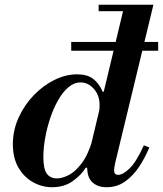

<svg xmlns="http://www.w3.org/2000/svg" viewBox="-20 -774 684 806"><path d="M427 12Q391 12 368.5 -8Q346 -28 346 -72Q346 -86 348.5 -103.5Q351 -121 359 -153L503 -754H624L464 -92Q461 -79 460 -71Q459 -63 459 -59Q459 -40 476 -40Q496 -40 524 -67Q552 -94 584 -164L607 -155Q589 -112 564 -74Q539 -36 505 -12Q471 12 427 12ZM199 12Q156 12 118 -9.5Q80 -31 57 -71Q34 -111 34 -169Q34 -227 58 -280Q82 -333 121.5 -374Q161 -415 208.5 -438.5Q256 -462 304 -462Q346 -462 371 -443Q396 -424 411 -389H418L395 -298Q397 -309 397.5 -317.5Q398 -326 398 -334Q398 -374 374 -401Q350 -428 318 -428Q291 -428 267 -407.5Q243 -387 224 -353.5Q205 -320 191 -278.5Q177 -237 169.5 -194Q162 -151 162 -114Q162 -65 176.5 -45Q191 -25 219 -25Q240 -25 267.5 -38.5Q295 -52 322.5 -88Q350 -124 369 -189L347 -70H340Q321 -39 285 -13.5Q249 12 199 12ZM394 -727V-754H589V-727ZM279 -561V-598H644V-561Z"/></svg>

Font: Libre Bodoni Medium
Style: Italic
Weight: 500
Italic angle: -13°
Designer: Pablo Impallari, Rodrigo Fuenzalida
Foundry: Impallari Type
Version: Version 2.005;gftools[0.9.23]